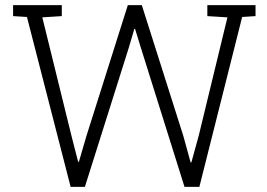

<svg xmlns="http://www.w3.org/2000/svg" viewBox="-20 -731 1046 751"><path d="M256.3 0 85.4 -664.6 31.2 -668V-710.9H221.7V-668L145.5 -663.1L259.3 -200.7L285.6 -98.1H288.6L318.4 -200.2L480 -710.9H534.7L696.8 -200.2L725.6 -95.7H728.5L757.3 -200.2L869.6 -663.1L791 -668V-710.9H979.5V-668L927.2 -664.6L759.8 0H701.7L530.3 -546.4L508.3 -617.7H505.4L484.4 -546.4L312 0Z"/></svg>

Font: Roboto Slab Light
Style: Regular
Weight: 300
Designer: Google
Version: Version 2.000; ttfautohint (v1.8.1.43-b0c9)